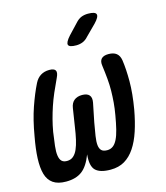

<svg xmlns="http://www.w3.org/2000/svg" viewBox="-128 -875 845 975"><g transform="rotate(-15 294.5 -387.5)"><path d="M473 -560Q500 -560 515 -548Q530 -536 534 -511Q541 -463 541 -399.5Q541 -336 527 -254Q516 -193 500 -144.5Q484 -96 461 -61.5Q438 -27 407 -8.5Q376 10 333 10Q278 10 254.5 -12.5Q231 -35 237 -96Q215 -38 183 -14Q151 10 99 10Q56 10 31 -7.5Q6 -25 -3.5 -58.5Q-13 -92 -11 -141Q-9 -190 3 -254Q17 -337 39 -400.5Q61 -464 85 -512Q97 -536 116.5 -548Q136 -560 162 -560Q187 -560 194 -548.5Q201 -537 189 -512Q171 -474 157 -441.5Q143 -409 132.5 -377.5Q122 -346 114 -315.5Q106 -285 100 -251Q94 -210 90.5 -179.5Q87 -149 90 -129Q93 -109 102.5 -99.5Q112 -90 130 -90Q150 -90 163.5 -101.5Q177 -113 186 -133.5Q195 -154 201.5 -182.5Q208 -211 213 -246L228 -342Q232 -368 248 -381Q264 -394 290 -394Q316 -394 327.5 -381Q339 -368 334 -342L314 -243Q307 -204 302.5 -175Q298 -146 300 -127.5Q302 -109 311.5 -99.5Q321 -90 342 -90Q359 -90 372 -99.5Q385 -109 395 -129Q405 -149 412.5 -179.5Q420 -210 427 -251Q433 -285 435.5 -315.5Q438 -346 438.5 -376.5Q439 -407 436 -440Q433 -473 428 -510Q424 -535 435.5 -547.5Q447 -560 473 -560ZM391 -673Q378 -658 362 -651.5Q346 -645 328 -645Q291 -645 286.5 -658.5Q282 -672 309 -702L359 -755Q374 -772 390 -778.5Q406 -785 426 -785Q464 -785 468.5 -770.5Q473 -756 445 -727Z"/></g></svg>

Font: Maple Mono NL Medium
Style: Italic
Weight: 500
Italic angle: -10°
Monospace: yes
Designer: subframe7536
Version: Version 7.000